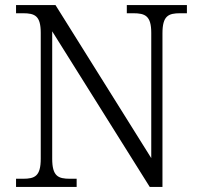

<svg xmlns="http://www.w3.org/2000/svg" viewBox="-20 -734 788 754"><path d="M43 0H281V-32H255C208 -32 185 -42 185 -111V-611L568 0H618V-603C618 -672 641 -682 688 -682H714V-714H478V-682H503C550 -682 574 -672 574 -605V-113L198 -714H43V-682H70C117 -682 140 -672 140 -605V-111C140 -42 117 -32 70 -32H43Z"/></svg>

Font: Noto Serif Lao Light
Style: Regular
Weight: 300
Designer: Monotype Design Team
Foundry: Monotype Imaging Inc.
Version: Version 2.003